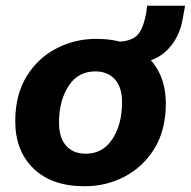

<svg xmlns="http://www.w3.org/2000/svg" viewBox="-20 -636 663 667"><path d="M274 11Q160 11 96.5 -50.5Q33 -112 33 -215Q33 -306 72 -370Q111 -434 175.5 -467.5Q240 -501 314 -501Q428 -501 492 -439.5Q556 -378 556 -276Q556 -184 516.5 -120Q477 -56 413 -22.5Q349 11 274 11ZM278 -102Q337 -102 370.5 -153Q404 -204 404 -281Q404 -333 379 -360.5Q354 -388 311 -388Q251 -388 218 -337Q185 -286 185 -210Q185 -158 209.5 -130Q234 -102 278 -102ZM466 -418 382 -473 384 -491Q431 -491 454 -511Q477 -531 488 -592L491 -616H623L615 -572Q605 -510 566 -467.5Q527 -425 466 -418Z"/></svg>

Font: Nunito Sans ExtraBold
Style: Italic
Weight: 800
Italic angle: -9°
Designer: Vernon Adams
Foundry: Vernon Adams
Version: Version 3.006; ttfautohint (v1.8.3)